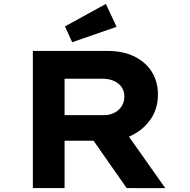

<svg xmlns="http://www.w3.org/2000/svg" viewBox="-20 -960 970 980"><path d="M147.7 0V-700H528.5Q608.3 -700 665.6 -671.9Q723 -643.7 754.5 -593.9Q786.1 -544 786.1 -476.7Q786.1 -408.9 752 -356.1Q717.8 -303.4 659.6 -272.6Q601.4 -241.8 528.9 -241.8H309.6V0ZM626.5 0 405.5 -316 582.7 -341 823.7 0.4ZM309.6 -372.2H510.5Q539.2 -372.2 563.2 -384.1Q587.2 -396 600.9 -417.8Q614.7 -439.5 614.7 -467.5Q614.7 -495.5 600.5 -515.8Q586.3 -536.1 560.9 -547.1Q535.5 -558.1 505.4 -558.1H309.6ZM348.3 -744.6 311.7 -825.3 520.5 -940 575 -823Z"/></svg>

Font: Lexend Peta
Style: Regular
Weight: 400
Designer: Bonnie Shaver-Troup, Thomas Jockin
Foundry: Lexend
Version: Version 1.007